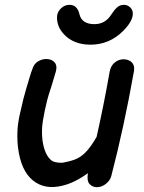

<svg xmlns="http://www.w3.org/2000/svg" viewBox="-20 -775 597 795"><path d="M379 0Q399 1 417.5 -13Q436 -27 441 -47Q493 -246 535 -482Q538 -505 525.5 -517Q513 -529 493 -529.5Q473 -530 456 -517Q439 -504 434 -478Q410 -341 380 -208Q355 -165 334 -144Q313 -123 290 -114.5Q267 -106 238 -101Q206 -101 194 -110Q165 -132 156 -193Q151 -235 157.5 -274.5Q164 -314 175 -359Q180 -379 194 -421Q207 -463 211 -478Q218 -502 207 -515.5Q196 -529 176.5 -530.5Q157 -532 138.5 -521.5Q120 -511 113 -486Q110 -479 103 -456Q96 -433 88.5 -407.5Q81 -382 77 -366Q71 -341 62 -301.5Q53 -262 52 -227Q51 -193 55 -161Q67 -69 115 -29Q164 12 238 -6Q289 -18 344 -58Q339 -27 350 -14Q361 -1 379 0ZM355 -590Q433 -590 490 -647Q530 -687 530 -719Q530 -734 519 -744.5Q508 -755 493 -755Q477 -755 465 -744.5Q453 -734 441 -715Q416 -675 371 -675Q319 -675 309 -716Q300 -755 268 -755Q247 -755 231.5 -739.5Q216 -724 216 -703Q216 -664 244 -634Q284 -590 355 -590Z"/></svg>

Font: Balsamiq Sans
Style: Italic
Weight: 400
Italic angle: -12°
Designer: Michael Angeles
Foundry: Balsamiq SRL
Version: Version 1.020; ttfautohint (v1.8.4.7-5d5b);gftools[0.9.26]